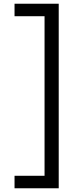

<svg xmlns="http://www.w3.org/2000/svg" viewBox="-20 -758 417 1030"><path d="M58 252V185H219V-671H58V-738H295V252Z"/></svg>

Font: Gantari
Style: Regular
Weight: 400
Designer: Anugrah Pasau
Foundry: Lafontype
Version: Version 1.000; ttfautohint (v1.8.4)